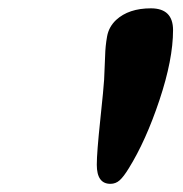

<svg xmlns="http://www.w3.org/2000/svg" viewBox="-20 -875 440 461"><path d="M395.5 -802.7Q395.5 -732.4 362.8 -634.5Q330.1 -536.6 289.1 -470.7Q276.9 -450.7 267.3 -442.1Q257.8 -433.6 245.1 -433.6Q212.4 -433.6 212.4 -479.5Q212.4 -508.3 220.7 -586.7Q229 -665 230 -683.8Q231 -702.6 231.4 -717Q231.9 -731.4 232.4 -740.7Q232.9 -764.2 237.1 -787.4Q241.2 -810.5 258.8 -827.1Q289.1 -855 342.3 -855Q395.5 -855 395.5 -802.7Z"/></svg>

Font: Sonsie One
Style: Regular
Weight: 400
Designer: Riccardo De Franceschi
Foundry: Sorkin Type Co
Version: Version 1.003